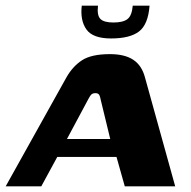

<svg xmlns="http://www.w3.org/2000/svg" viewBox="-47 -654 672 674"><path d="M-27 0 186 -382Q208 -421 241 -442.5Q274 -464 339 -464Q391 -464 421 -444Q451 -424 462 -382L568 0H391L362 -103H154L98 0ZM188 -166H340L306 -306Q305 -314 301.5 -320.5Q298 -327 288 -327Q277 -327 272 -320.5Q267 -314 263 -306ZM343 -519Q279 -519 256.5 -550.5Q234 -582 240 -634H297Q293 -600 305.5 -587.5Q318 -575 351 -575Q385 -575 400.5 -587Q416 -599 419 -634H478Q473 -568 441 -543.5Q409 -519 343 -519Z"/></svg>

Font: Genos
Style: Bold Italic
Weight: 700
Italic angle: -8°
Version: Version 1.010